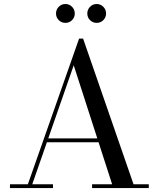

<svg xmlns="http://www.w3.org/2000/svg" viewBox="-20 -962 812 982"><path d="M216 -234.5V-254H540V-234.5ZM405 -764.5 663 -19.5H741V0H451V-19.5H553.5L357 -628L145 -19.5H251V0H31V-19.5H122.5L384.5 -764.5ZM474.5 -845Q454.5 -845 440.5 -859Q426.5 -873 426.5 -893Q426.5 -913 440.5 -927.2Q454.5 -941.5 474.5 -941.5Q494.5 -941.5 508.5 -927.2Q522.5 -913 522.5 -893Q522.5 -873 508.5 -859Q494.5 -845 474.5 -845ZM314.5 -845Q294.5 -845 280.5 -859Q266.5 -873 266.5 -893Q266.5 -913 280.5 -927.2Q294.5 -941.5 314.5 -941.5Q334.5 -941.5 348.5 -927.2Q362.5 -913 362.5 -893Q362.5 -873 348.5 -859Q334.5 -845 314.5 -845Z"/></svg>

Font: Bodoni Moda SC 11pt
Style: Regular
Weight: 400
Version: Version 2.005